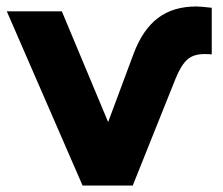

<svg xmlns="http://www.w3.org/2000/svg" viewBox="-20 -573 688 593"><path d="M1 -538H171L314 -196L393 -408Q421 -482 468 -517.5Q515 -553 586 -553Q600 -553 634 -549V-405Q626 -406 611 -406Q578 -406 559 -389.5Q540 -373 523 -332L390 0H235Z"/></svg>

Font: Chess Sans
Style: Bold
Weight: 700
Designer: Wolf Bōese
Foundry: Wolf Bōese
Version: Version 7.223